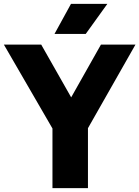

<svg xmlns="http://www.w3.org/2000/svg" viewBox="-51 -970 718 990"><path d="M219.5 0V-307.5L-31 -740H161.5L316 -468L469.5 -740H647.5L402.5 -309V0ZM230 -795 315 -950H502.5L391 -795Z"/></svg>

Font: Encode Sans SemiCondensed SemiCondensed ExtraBold
Style: Regular
Weight: 800
Width: 4
Designer: Multiple Designers
Foundry: Impallari Type
Version: Version 3.000; ttfautohint (v1.8.3) -l 8 -r 50 -G 200 -x 14 